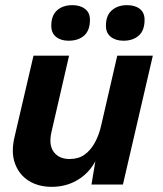

<svg xmlns="http://www.w3.org/2000/svg" viewBox="-20 -716 634 745"><path d="M181 9Q129 9 91.5 -14.5Q54 -38 38 -82Q22 -126 37 -187L110 -500H248L180 -205Q168 -154 188.5 -126.5Q209 -99 250 -99Q284 -99 307.5 -115.5Q331 -132 347.5 -161.5Q364 -191 373 -231L435 -500H573L457 0H335L359 -145L368 -133Q346 -64 296 -27.5Q246 9 181 9ZM459 -558Q429 -558 410 -573Q391 -588 391 -616Q391 -656 414 -676Q437 -696 473 -696Q504 -696 522.5 -681.5Q541 -667 541 -639Q541 -598 518.5 -578Q496 -558 459 -558ZM246 -558Q216 -558 197.5 -573Q179 -588 179 -616Q179 -656 201.5 -676Q224 -696 261 -696Q291 -696 310 -681.5Q329 -667 329 -639Q329 -598 306.5 -578Q284 -558 246 -558Z"/></svg>

Font: Kantumruy Pro SemiBold
Style: Italic
Weight: 600
Italic angle: -13°
Version: Version 1.002